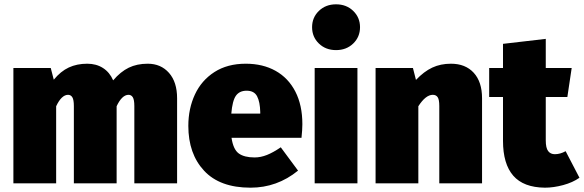

<svg xmlns="http://www.w3.org/2000/svg" viewBox="-20 -849 2703 889"><path d="M800 -394V0H602V-358Q602 -387 595 -398.5Q588 -410 575 -410Q560 -410 546 -396.5Q532 -383 520 -357V0H322V-358Q322 -387 315 -398.5Q308 -410 295 -410Q280 -410 266 -396.5Q252 -383 240 -357V0H42V-534H215L229 -480Q261 -519 298.5 -536.5Q336 -554 384 -554Q426 -554 457 -534Q488 -514 504 -477Q538 -517 576 -535.5Q614 -554 664 -554Q725 -554 762.5 -511.5Q800 -469 800 -394Z M1376 -211H1052Q1060 -157 1085.5 -138.5Q1111 -120 1159 -120Q1187 -120 1216 -131.5Q1245 -143 1280 -167L1360 -59Q1263 20 1140 20Q998 20 925 -58.5Q852 -137 852 -266Q852 -346 882.5 -411.5Q913 -477 973 -515.5Q1033 -554 1118 -554Q1197 -554 1256 -521Q1315 -488 1347.5 -425Q1380 -362 1380 -274Q1380 -249 1376 -211ZM1185 -330Q1184 -377 1170.5 -403Q1157 -429 1122 -429Q1089 -429 1072.5 -406Q1056 -383 1051 -323H1185Z M1635 0H1437V-534H1635ZM1647 -723Q1647 -678 1615.5 -647.5Q1584 -617 1536 -617Q1488 -617 1456.5 -647.5Q1425 -678 1425 -723Q1425 -768 1456.5 -798.5Q1488 -829 1536 -829Q1584 -829 1615.5 -798.5Q1647 -768 1647 -723Z M2212 -394V0H2014V-358Q2014 -388 2006.5 -399Q1999 -410 1984 -410Q1951 -410 1917 -357V0H1719V-534H1892L1906 -479Q1943 -518 1981.5 -536Q2020 -554 2068 -554Q2135 -554 2173.5 -512Q2212 -470 2212 -394Z M2663 -26Q2632 -4 2587.5 8Q2543 20 2503 20Q2404 19 2356.5 -35.5Q2309 -90 2309 -197V-400H2245V-534H2309V-646L2507 -669V-534H2627L2607 -400H2507V-199Q2507 -164 2518 -149.5Q2529 -135 2549 -135Q2574 -135 2599 -149Z"/></svg>

Font: FiraGO Heavy
Style: Regular
Weight: 900
Designer: bBox Type
Foundry: bBox Type GmbH
Version: Version 1.001